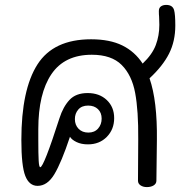

<svg xmlns="http://www.w3.org/2000/svg" viewBox="-20 -762 765 782"><path d="M589 -443Q621 -351 619 -191L617 -26Q617 -14 606 -7Q595 0 578 0Q563 0 552.5 -7Q542 -14 542 -26L543 -195Q544 -311 530.5 -383.5Q517 -456 475.5 -497.5Q434 -539 354 -539Q243 -539 189.5 -460Q136 -381 136 -236V-190Q136 -135 137.5 -108Q139 -81 144 -81Q158 -81 222 -280Q237 -327 263 -355Q289 -383 337 -383Q385 -383 415 -354.5Q445 -326 445 -281Q445 -235 415 -204.5Q385 -174 338 -174Q311 -174 291.5 -183.5Q272 -193 265 -205Q230 -100 201.5 -52.5Q173 -5 133 -5Q99 -5 83 -45.5Q67 -86 67 -192Q67 -397 132.5 -499.5Q198 -602 351 -602Q427 -602 478 -577Q529 -552 561 -503Q600 -540 614.5 -578.5Q629 -617 629 -661L628 -694Q627 -702 627 -717Q627 -730 635.5 -736Q644 -742 657 -742Q683 -742 689 -721Q694 -704 694 -658Q694 -594 668.5 -543.5Q643 -493 589 -443ZM285 -277Q285 -253 300 -237.5Q315 -222 340 -222Q365 -222 379.5 -238.5Q394 -255 394 -279Q394 -303 379 -317.5Q364 -332 339 -332Q313 -332 299 -316Q285 -300 285 -277Z"/></svg>

Font: Mali
Style: Regular
Weight: 400
Version: Version 1.000; ttfautohint (v1.6)